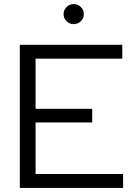

<svg xmlns="http://www.w3.org/2000/svg" viewBox="-20 -919 656 939"><path d="M77 0V-700H578V-632H154V-387H431V-320H154V-68H582V0ZM340 -801Q320 -801 305.5 -815.5Q291 -830 291 -850Q291 -870 305.5 -884.5Q320 -899 340 -899Q361 -899 375.5 -884.5Q390 -870 390 -850Q390 -830 375.5 -815.5Q361 -801 340 -801Z"/></svg>

Font: Red Hat Display
Style: Regular
Weight: 400
Designer: Pentagram / MCKL
Foundry: Pentagram / MCKL
Version: Version 1.003; Red Hat Display